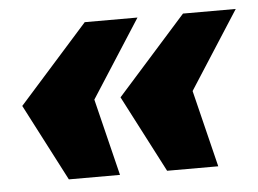

<svg xmlns="http://www.w3.org/2000/svg" viewBox="-37 -556 639 475"><g transform="rotate(-5 282.0 -318.0)"><path d="M243 -126H116L17 -317L189 -510H320L196 -317ZM487 -126H360L261 -317L433 -510H564L440 -317Z"/></g></svg>

Font: Sansita Black Italic
Style: Regular
Weight: 900
Italic angle: -11°
Designer: Pablo Cosgaya
Foundry: Omnibus-Type
Version: Version 1.006